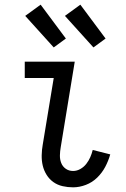

<svg xmlns="http://www.w3.org/2000/svg" viewBox="-20 -794 540 822"><path d="M293 8Q270 8 248 3Q226 -2 208.5 -14.5Q191 -27 179.5 -45.5Q168 -64 163 -85Q158 -106 158.5 -129.5Q159 -153 163 -175L210 -460H86V-530H300L240 -164Q237 -147 236.5 -129.5Q236 -112 242 -96.5Q248 -81 261.5 -71.5Q275 -62 293 -62Q309 -62 324 -70.5Q339 -79 349.5 -92.5Q360 -106 366.5 -121Q373 -136 377 -152L452 -133Q444 -105 430.5 -79.5Q417 -54 396 -33.5Q375 -13 347.5 -2.5Q320 8 293 8ZM380 -591 258 -726 324 -774 432 -629ZM210 -591 88 -726 154 -774 262 -629Z"/></svg>

Font: Iosevka Slab
Style: Italic
Weight: 400
Italic angle: -9°
Monospace: yes
Designer: Belleve Invis
Foundry: Belleve Invis
Version: Version 11.1.0; ttfautohint (v1.8.3)